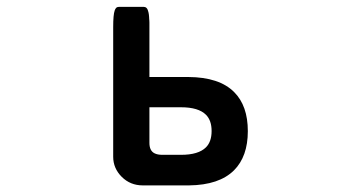

<svg xmlns="http://www.w3.org/2000/svg" viewBox="-20 -528 1040 564"><path d="M418.9 -212.9V-108.4Q418.9 -85 434.1 -77.6Q442.9 -73.2 457 -73.2H511.7Q563 -73.2 585 -95.2Q601.6 -111.8 601.6 -143.1Q601.6 -174.3 585 -190.9Q563 -212.9 511.7 -212.9ZM418.9 -301.8Q476.1 -301.8 533.2 -301.8Q624.5 -301.3 668 -257.3Q708 -217.3 708 -142.8Q708 -68.4 667.5 -27.8Q624 15.6 535.2 16.6H399.4Q362.8 16.6 337.6 -8.5Q312.5 -33.7 312.5 -67.4V-448.2Q312.5 -484.9 316.9 -497.1Q318.4 -502 321.3 -504.9Q324.2 -507.8 329.1 -507.8H402.3Q407.2 -507.8 410.2 -504.9Q413.1 -502 414.1 -498.5Q416.5 -491.7 417.2 -486.1Q418 -480.5 418 -478Q418 -475.6 418.2 -472.9Q418.5 -470.2 418.7 -467.3Q418.9 -464.4 418.9 -461.4Q418.9 -455.6 418.9 -448.2Z"/></svg>

Font: YuPearl-SemiBold
Style: SemiBold
Weight: 600
Designer: Max Yao
Foundry: Max-Everyday
Version: Version 1.011; ttfautohint (v1.8.3)